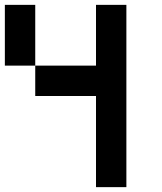

<svg xmlns="http://www.w3.org/2000/svg" viewBox="-20 -645 665 790"><path d="M125 -375H0V-625H125V-375H375V-625H500V125H375V-250H125Z"/></svg>

Font: Tiny5
Style: Regular
Weight: 400
Designer: Stefan Schmidt
Foundry: Made with Bits'n'Picas by Kreative Software
Version: Version 1.002; ttfautohint (v1.8.4.7-5d5b)